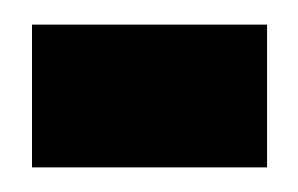

<svg xmlns="http://www.w3.org/2000/svg" viewBox="-20 -344 242 156"><path d="M6 -208V-324H197V-208Z"/></svg>

Font: Bricolage Grotesque 96pt Condensed Bricolage Grotesque 48pt Condensed Regular
Style: Bold
Weight: 700
Width: 3
Designer: Mathieu Triay
Foundry: Atelier Triay
Version: Version 1.001; ttfautohint (v1.8.4.7-5d5b);gftools[0.9.33.de